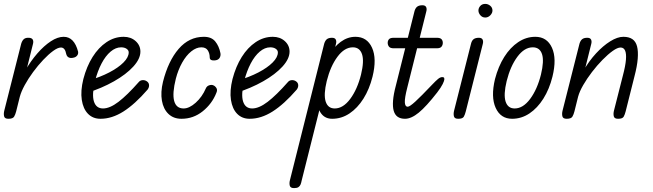

<svg xmlns="http://www.w3.org/2000/svg" viewBox="-35 -610 3354 986"><path d="M8 0Q-11 0 -14 -13Q-17 -26 -13 -42L74 -386Q79 -402 88 -409.5Q97 -417 114 -416Q129 -415 133.5 -406Q138 -397 134 -383L48 -38Q44 -22 37.5 -11Q31 0 8 0ZM67 -114 95 -248Q123 -297 157 -336Q191 -375 226 -398Q261 -421 292 -421Q346 -421 366 -345Q368 -333 361 -324.5Q354 -316 343 -314Q328 -310 318 -315Q308 -320 305 -333Q299 -366 278 -366Q262 -366 238 -348.5Q214 -331 187 -302.5Q160 -274 135 -240Q110 -206 92 -173Q74 -140 67 -114Z M481 0Q442 0 417 -25.5Q392 -51 385 -97Q378 -143 393 -204Q410 -269 440.5 -317.5Q471 -366 512 -393.5Q553 -421 600 -421Q637 -421 661.5 -399Q686 -377 686 -345Q686 -308 649.5 -268Q613 -228 550.5 -192.5Q488 -157 409 -132L421 -197Q480 -214 526 -238Q572 -262 599 -289Q626 -316 626 -341Q626 -352 615 -359.5Q604 -367 587 -367Q559 -367 533 -345Q507 -323 486.5 -284Q466 -245 453 -194Q436 -124 447.5 -88.5Q459 -53 494 -53Q529 -53 573.5 -87Q618 -121 677 -188Q685 -198 698 -198.5Q711 -199 721 -191Q730 -184 730.5 -172.5Q731 -161 723 -150Q658 -75 599 -37.5Q540 0 481 0Z M897 0Q856 0 830 -25Q804 -50 796.5 -93Q789 -136 802 -190Q829 -297 882.5 -359Q936 -421 1012 -421Q1051 -421 1070.5 -397Q1090 -373 1097 -337Q1099 -326 1094.5 -316Q1090 -306 1079 -302Q1066 -298 1054 -300.5Q1042 -303 1042 -315Q1042 -336 1032 -351.5Q1022 -367 999 -367Q973 -367 947 -346Q921 -325 900.5 -288.5Q880 -252 868 -206Q849 -130 859.5 -91.5Q870 -53 908 -53Q937 -53 970 -82.5Q1003 -112 1022 -156Q1027 -168 1039.5 -172Q1052 -176 1060 -172Q1069 -169 1076 -158.5Q1083 -148 1076 -133Q1054 -77 1006 -38.5Q958 0 897 0Z M1247 0Q1208 0 1183 -25.5Q1158 -51 1151 -97Q1144 -143 1159 -204Q1176 -269 1206.5 -317.5Q1237 -366 1278 -393.5Q1319 -421 1366 -421Q1403 -421 1427.5 -399Q1452 -377 1452 -345Q1452 -308 1415.5 -268Q1379 -228 1316.5 -192.5Q1254 -157 1175 -132L1187 -197Q1246 -214 1292 -238Q1338 -262 1365 -289Q1392 -316 1392 -341Q1392 -352 1381 -359.5Q1370 -367 1353 -367Q1325 -367 1299 -345Q1273 -323 1252.5 -284Q1232 -245 1219 -194Q1202 -124 1213.5 -88.5Q1225 -53 1260 -53Q1295 -53 1339.5 -87Q1384 -121 1443 -188Q1451 -198 1464 -198.5Q1477 -199 1487 -191Q1496 -184 1496.5 -172.5Q1497 -161 1489 -150Q1424 -75 1365 -37.5Q1306 0 1247 0Z M1475 356Q1456 356 1453 343Q1450 330 1454 315L1630 -386Q1635 -402 1644 -409Q1653 -416 1670 -416Q1685 -416 1689.5 -406.5Q1694 -397 1690 -383L1514 318Q1512 329 1508.5 337.5Q1505 346 1497.5 351Q1490 356 1475 356ZM1671 0Q1636 0 1616 -25Q1596 -50 1593.5 -95.5Q1591 -141 1607 -204Q1624 -272 1651.5 -320.5Q1679 -369 1714.5 -395Q1750 -421 1790 -421Q1850 -421 1875.5 -365Q1901 -309 1878 -216Q1862 -152 1831.5 -103.5Q1801 -55 1760 -27.5Q1719 0 1671 0ZM1684 -53Q1727 -53 1763.5 -102Q1800 -151 1819 -227Q1836 -297 1824 -332Q1812 -367 1777 -367Q1734 -367 1698 -318.5Q1662 -270 1643 -194Q1626 -124 1637.5 -88.5Q1649 -53 1684 -53Z M1987 -362Q1969 -362 1962.5 -370.5Q1956 -379 1956 -390Q1956 -401 1962.5 -408.5Q1969 -416 1987 -416H2208Q2226 -416 2232.5 -408.5Q2239 -401 2239 -390Q2239 -379 2232.5 -370.5Q2226 -362 2208 -362ZM2045 0Q2022 0 2007.5 -10Q1993 -20 1987 -40.5Q1981 -61 1983.5 -93.5Q1986 -126 1998 -171L2094 -554Q2099 -570 2108.5 -576.5Q2118 -583 2134 -583Q2149 -583 2153.5 -573.5Q2158 -564 2154 -550L2056 -158Q2043 -107 2044 -84.5Q2045 -62 2059 -62Q2069 -62 2098 -88.5Q2127 -115 2184 -175Q2203 -195 2214.5 -204.5Q2226 -214 2236 -214Q2240 -214 2243.5 -212.5Q2247 -211 2247 -203Q2247 -196 2238.5 -178.5Q2230 -161 2210 -135Q2154 -63 2115.5 -31.5Q2077 0 2045 0Z M2318 0Q2299 0 2296 -13Q2293 -26 2297 -42L2384 -386Q2388 -402 2397.5 -409Q2407 -416 2424 -416Q2439 -416 2443.5 -406.5Q2448 -397 2444 -383L2357 -38Q2353 -22 2347 -11Q2341 0 2318 0ZM2457 -520Q2442 -520 2432 -531.5Q2422 -543 2422 -556Q2422 -569 2431.5 -579.5Q2441 -590 2457 -590Q2471 -590 2482.5 -580.5Q2494 -571 2494 -556Q2494 -543 2483 -531.5Q2472 -520 2457 -520Z M2595 0Q2536 0 2510.5 -56Q2485 -112 2507 -204Q2524 -269 2554.5 -317.5Q2585 -366 2626 -393.5Q2667 -421 2714 -421Q2774 -421 2799.5 -365Q2825 -309 2802 -216Q2786 -152 2755.5 -103.5Q2725 -55 2684 -27.5Q2643 0 2595 0ZM2608 -53Q2651 -53 2687.5 -102Q2724 -151 2743 -227Q2760 -297 2748.5 -332Q2737 -367 2701 -367Q2658 -367 2622 -318.5Q2586 -270 2567 -194Q2550 -124 2561.5 -88.5Q2573 -53 2608 -53Z M3139 0Q3120 0 3117 -13Q3114 -26 3118 -42L3164 -223Q3177 -272 3179.5 -303.5Q3182 -335 3175 -350.5Q3168 -366 3152 -366Q3136 -366 3111.5 -348.5Q3087 -331 3059 -302.5Q3031 -274 3005 -240Q2979 -206 2960 -173Q2941 -140 2934 -114L2962 -248Q2990 -297 3026 -336Q3062 -375 3099 -398Q3136 -421 3166 -421Q3195 -421 3212.5 -409Q3230 -397 3236.5 -372Q3243 -347 3240 -308.5Q3237 -270 3223 -217L3178 -38Q3174 -22 3168 -11Q3162 0 3139 0ZM2875 0Q2856 0 2853 -13Q2850 -26 2854 -42L2941 -386Q2946 -402 2955 -409Q2964 -416 2981 -416Q2996 -416 3000.5 -406.5Q3005 -397 3001 -383L2915 -38Q2911 -22 2904.5 -11Q2898 0 2875 0Z"/></svg>

Font: Edu TAS Beginner
Style: Regular
Weight: 400
Designer: Tina and Corey Anderson
Foundry: Google for Education
Version: Version 1.003